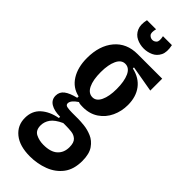

<svg xmlns="http://www.w3.org/2000/svg" viewBox="-265 -695 866 866"><g transform="rotate(45 168.5 -262.0)"><path d="M150 142Q84 142 47.5 112.5Q11 83 11 35Q11 -10 41 -37Q71 -64 120 -73V-81Q82 -81 60 -94.5Q38 -108 38 -134Q38 -158 57 -172.5Q76 -187 114 -196V-205Q68 -215 43 -255Q18 -295 18 -354Q18 -433 58 -480.5Q98 -528 167 -528H324V-452L198 -474V-467Q247 -456 273 -421.5Q299 -387 299 -335Q299 -295 283 -260.5Q267 -226 236 -205Q205 -184 162 -184Q156 -184 147.5 -184.5Q139 -185 133 -188Q101 -167 101 -148Q101 -137 114 -134.5Q127 -132 145 -132H186Q199 -132 223 -129.5Q247 -127 272 -116.5Q297 -106 314.5 -81Q332 -56 332 -11Q332 43 306.5 76.5Q281 110 239 126Q197 142 150 142ZM161 -246Q185 -246 198.5 -274.5Q212 -303 212 -350Q212 -399 198.5 -428.5Q185 -458 159 -458Q134 -458 120.5 -429Q107 -400 107 -353Q107 -303 121 -274.5Q135 -246 161 -246ZM156 62Q202 62 224.5 41.5Q247 21 247 -14Q247 -43 234 -55Q221 -67 202.5 -69Q184 -71 169 -71H150Q113 -54 99 -34Q85 -14 85 9Q85 40 107 51Q129 62 156 62ZM89 -666H147Q140 -639 148.5 -629.5Q157 -620 169 -620Q180 -620 188.5 -629Q197 -638 191 -666H248Q256 -628 245 -606Q234 -584 213 -574.5Q192 -565 169 -565Q144 -565 122.5 -575.5Q101 -586 91 -608.5Q81 -631 89 -666Z"/></g></svg>

Font: Bricolage Grotesque 96pt Condensed
Style: Regular
Weight: 400
Width: 3
Designer: Mathieu Triay
Foundry: Atelier Triay
Version: Version 1.001; ttfautohint (v1.8.4.7-5d5b);gftools[0.9.33.de